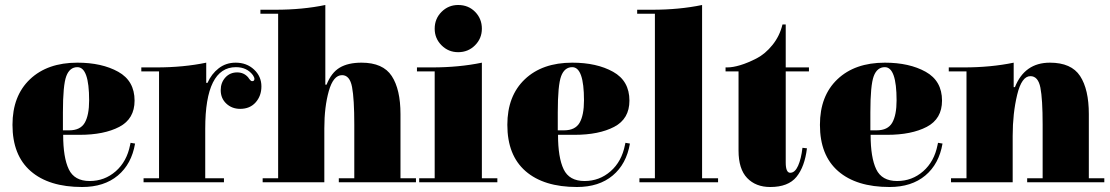

<svg xmlns="http://www.w3.org/2000/svg" viewBox="-20 -739 4447 769"><path d="M339 -14Q399 -14 443.5 -53Q488 -92 501 -158L503 -167L521 -164Q507 -82 452 -36Q397 10 309 10Q176 10 103 -53.5Q30 -117 30 -239Q30 -355 100 -421.5Q170 -488 290 -488Q388 -488 453.5 -451.5Q519 -415 519 -336Q519 -263 458 -231Q397 -199 299 -199H233Q233 -108 255.5 -61Q278 -14 339 -14ZM232 -289V-217H257Q302 -217 319.5 -247.5Q337 -278 337 -337Q337 -470 290 -470Q259 -470 245.5 -434Q232 -398 232 -289Z M806 -407H811Q827 -443 856 -465.5Q885 -488 924 -488Q968 -488 997.5 -460.5Q1027 -433 1027 -393Q1027 -355 1004 -329Q981 -303 942 -303Q909 -303 886.5 -324Q864 -345 864 -378Q864 -408 882.5 -428.5Q901 -449 930 -449Q957 -449 974 -429Q975 -427 978.5 -422.5Q982 -418 984.5 -416Q987 -414 990 -414Q999 -414 999 -423Q999 -429 993 -438Q969 -470 925 -470Q802 -470 802 -224V-25H877V-9H555V-25H617V-453H546V-469H606Q715 -469 806 -488Z M1094 -684H1023V-700H1083Q1192 -700 1283 -719V-400H1288Q1307 -448 1340.5 -468Q1374 -488 1428 -488Q1514 -488 1549 -434.5Q1584 -381 1584 -282V-25H1646V-9H1337V-25H1399V-240Q1399 -343 1390 -390.5Q1381 -438 1350 -438Q1315 -438 1297 -374.5Q1279 -311 1279 -225V-9H1032V-25H1094Z M1721 -453H1650V-469H1710Q1819 -469 1910 -488V-25H1972V-9H1659V-25H1721ZM1721 -624Q1721 -664 1748.5 -691.5Q1776 -719 1815 -719Q1856 -719 1883 -691.5Q1910 -664 1910 -624Q1910 -585 1882.5 -557.5Q1855 -530 1815 -530Q1776 -530 1748.5 -557.5Q1721 -585 1721 -624Z M2321 -14Q2381 -14 2425.5 -53Q2470 -92 2483 -158L2485 -167L2503 -164Q2489 -82 2434 -36Q2379 10 2291 10Q2158 10 2085 -53.5Q2012 -117 2012 -239Q2012 -355 2082 -421.5Q2152 -488 2272 -488Q2370 -488 2435.5 -451.5Q2501 -415 2501 -336Q2501 -263 2440 -231Q2379 -199 2281 -199H2215Q2215 -108 2237.5 -61Q2260 -14 2321 -14ZM2214 -289V-217H2239Q2284 -217 2301.5 -247.5Q2319 -278 2319 -337Q2319 -470 2272 -470Q2241 -470 2227.5 -434Q2214 -398 2214 -289Z M2603 -25V-684H2532V-700H2592Q2701 -700 2792 -719V-25H2856V-9H2541V-25Z M3065 10Q3007 10 2972.5 -26Q2938 -62 2938 -136V-453H2886V-469H2893Q2915 -469 2945 -478Q2975 -487 3010 -505Q3045 -523 3074 -559Q3103 -595 3114 -641H3127V-469H3220V-453H3127V-88Q3127 -47 3145 -47Q3164 -47 3176.5 -75Q3189 -103 3194 -147L3212 -145Q3203 -71 3170 -30.5Q3137 10 3065 10Z M3573 -14Q3633 -14 3677.5 -53Q3722 -92 3735 -158L3737 -167L3755 -164Q3741 -82 3686 -36Q3631 10 3543 10Q3410 10 3337 -53.5Q3264 -117 3264 -239Q3264 -355 3334 -421.5Q3404 -488 3524 -488Q3622 -488 3687.5 -451.5Q3753 -415 3753 -336Q3753 -263 3692 -231Q3631 -199 3533 -199H3467Q3467 -108 3489.5 -61Q3512 -14 3573 -14ZM3466 -289V-217H3491Q3536 -217 3553.5 -247.5Q3571 -278 3571 -337Q3571 -470 3524 -470Q3493 -470 3479.5 -434Q3466 -398 3466 -289Z M3851 -453H3780V-469H3840Q3949 -469 4040 -488V-390H4045Q4084 -488 4185 -488Q4271 -488 4306 -434.5Q4341 -381 4341 -282V-25H4403V-9H4094V-25H4156V-240Q4156 -342 4147 -388Q4138 -434 4107 -434Q4072 -434 4054 -359.5Q4036 -285 4036 -195V-9H3789V-25H3851Z"/></svg>

Font: Elsie Swash Caps Black
Style: Regular
Weight: 900
Designer: Alejandro Inler
Foundry: Alejandro Inler
Version: 1.001